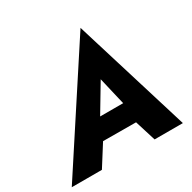

<svg xmlns="http://www.w3.org/2000/svg" viewBox="-198 -913 1075 1076"><g transform="rotate(-30 340.0 -374.5)"><path d="M-33 0H162L248 -136L461 -135L503 0H686L456 -749ZM410 -443 452 -264H303Z"/></g></svg>

Font: Jost
Style: Bold Italic
Weight: 700
Italic angle: -5°
Version: Version 3.710